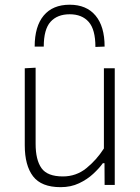

<svg xmlns="http://www.w3.org/2000/svg" viewBox="-20 -784 592 814"><path d="M237 9.5Q155.5 9.5 120.2 -36.5Q85 -82.5 85 -168V-494.5L131 -497V-174.5Q131 -106 156 -71Q181 -36 246.5 -36Q303 -36 346 -70.8Q389 -105.5 420.5 -154.5V-494.5H466.5V0H423.5L423 -92H416Q400.5 -70.5 375.2 -47Q350 -23.5 315.2 -7Q280.5 9.5 237 9.5ZM384.5 -585Q384.5 -659 356 -691.2Q327.5 -723.5 275.5 -723.5Q223 -723.5 194.2 -691.5Q165.5 -659.5 165.5 -586.5H127Q127 -672 165.2 -718Q203.5 -764 275.5 -764Q346.5 -764 385 -718Q423.5 -672 423.5 -586.5Z"/></svg>

Font: Commissioner ExtraLight
Style: Regular
Weight: 200
Designer: Kostas Bartsokas
Foundry: Kostas Bartsokas
Version: Version 1.000; ttfautohint (v1.8.3)